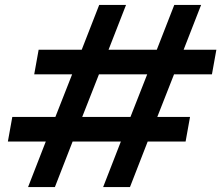

<svg xmlns="http://www.w3.org/2000/svg" viewBox="-20 -760 912 780"><path d="M578 -458H382L314 -285H510ZM471 -185H275L203 0H94L166 -185H12L30 -285H205L273 -458H119L137 -558H312L383 -740H492L421 -558H617L688 -740H797L726 -558H859L841 -458H687L619 -285H752L734 -185H580L508 0H399Z"/></svg>

Font: SVN-Poppins Medium
Style: Italic
Weight: 500
Italic angle: -10°
Designer: Ninad Kale (Devanagari), Jonny Pinhorn (Latin)
Foundry: Indian Type Foundry
Version: Version 3.002 2017; ttfautohint (v1.8.3)